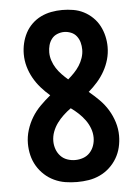

<svg xmlns="http://www.w3.org/2000/svg" viewBox="-53 -785 607 835"><g transform="rotate(-5 250.0 -367.5)"><path d="M250 8Q224 8 199 4Q174 0 150.5 -11Q127 -22 108 -39.5Q89 -57 76 -79Q63 -101 57 -126Q51 -151 51 -177Q51 -207 60 -236Q69 -265 84.5 -290.5Q100 -316 121.5 -337.5Q143 -359 166 -378Q145 -396 127 -416.5Q109 -437 95.5 -461Q82 -485 74.5 -511.5Q67 -538 67 -566Q67 -590 72.5 -613.5Q78 -637 89 -658Q100 -679 117.5 -696Q135 -713 156.5 -723.5Q178 -734 202 -738.5Q226 -743 250 -743Q274 -743 298 -739Q322 -735 343.5 -724Q365 -713 382.5 -696Q400 -679 411 -658Q422 -637 427.5 -613.5Q433 -590 433 -566Q433 -538 425.5 -511.5Q418 -485 404.5 -461Q391 -437 373 -416.5Q355 -396 334 -378Q357 -359 378.5 -337.5Q400 -316 415.5 -290.5Q431 -265 440 -236Q449 -207 449 -177Q449 -151 443 -126Q437 -101 424 -79Q411 -57 392 -39.5Q373 -22 349.5 -11Q326 0 301 4Q276 8 250 8ZM250 -440Q264 -452 277 -465.5Q290 -479 300 -494.5Q310 -510 316 -528Q322 -546 322 -564Q322 -580 318 -595Q314 -610 304.5 -622.5Q295 -635 280 -641Q265 -647 250 -647Q235 -647 220 -641Q205 -635 195.5 -622.5Q186 -610 182 -595Q178 -580 178 -564Q178 -546 184 -528Q190 -510 200 -494.5Q210 -479 223 -465.5Q236 -452 250 -440ZM250 -88Q268 -88 285 -94Q302 -100 314 -113Q326 -126 332 -143Q338 -160 338 -178Q338 -199 330.5 -219Q323 -239 310.5 -256Q298 -273 282.5 -287.5Q267 -302 250 -314Q233 -302 217.5 -287.5Q202 -273 189.5 -256Q177 -239 169.5 -219Q162 -199 162 -178Q162 -160 168 -143Q174 -126 186 -113Q198 -100 215 -94Q232 -88 250 -88Z"/></g></svg>

Font: iosevka_custom_sans_ss08
Style: Bold
Weight: 700
Designer: Belleve Invis
Foundry: Belleve Invis
Version: Version 10.3.0; ttfautohint (v1.8.3)